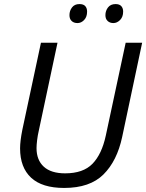

<svg xmlns="http://www.w3.org/2000/svg" viewBox="-20 -927 728 957"><path d="M299.8 9.8Q189.9 9.8 135 -41.3Q80.1 -92.3 80.1 -187.5Q80.1 -223.6 91.3 -279.8L184.1 -713.9H266.6L173.3 -275.4Q168 -252.9 165 -228.5Q162.1 -204.1 162.1 -188.5Q162.1 -129.4 198.2 -96.2Q234.4 -63 304.7 -63Q394.5 -63 440.9 -110.6Q487.3 -158.2 507.3 -251L606.4 -713.9H688.5L588.9 -244.1Q563.5 -125 495.8 -57.6Q428.2 9.8 299.8 9.8ZM544.9 -812Q527.8 -812 516.6 -822.3Q505.4 -832.5 505.4 -851.6Q505.4 -873 518.3 -889.9Q531.2 -906.7 556.2 -906.7Q575.2 -906.7 584.5 -896.5Q593.8 -886.2 593.8 -869.1Q593.8 -842.8 578.6 -827.4Q563.5 -812 544.9 -812ZM366.2 -812Q348.1 -812 337.2 -822.3Q326.2 -832.5 326.2 -851.6Q326.2 -873 338.9 -889.9Q351.6 -906.7 376 -906.7Q396 -906.7 405 -896.5Q414.1 -886.2 414.1 -869.1Q414.1 -842.8 399.4 -827.4Q384.8 -812 366.2 -812Z"/></svg>

Font: Open Sans
Style: Italic
Weight: 400
Italic angle: -12°
Designer: Monotype Design Team
Foundry: Monotype Imaging Inc.
Version: Version 3.000; ttfautohint (v1.8.4)